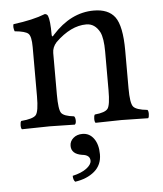

<svg xmlns="http://www.w3.org/2000/svg" viewBox="-50 -486 641 756"><g transform="rotate(-5 271.0 -108.0)"><path d="M261.2 41Q289.1 41 306.2 64.5Q323.2 87.9 323.2 127Q323.2 168.9 293.7 194.1Q264.2 219.2 216.8 226.1Q209 218.3 209 202.1Q244.1 194.3 264.2 179.2Q284.2 164.1 284.2 148.9Q284.2 126 252.9 123Q210.9 116.2 210.9 84Q210.9 65.9 225.1 53.5Q239.3 41 261.2 41ZM184.1 -357.9Q257.3 -439 348.1 -439Q405.3 -439 431.2 -404.8Q458 -368.7 458 -271V-122.1Q458 -63 469.5 -49.1Q481 -35.2 524.9 -30.8Q528.8 -26.9 528.8 -14.9Q528.8 -2.9 524.9 2Q439 0 418.9 0Q400.9 0 316.9 2Q313 -2 313 -13.9Q313 -25.9 316.9 -30.8Q357.9 -34.7 368.4 -48.8Q378.9 -63 378.9 -122.1V-273.9Q378.9 -327.1 367.2 -351.1Q348.1 -387.2 314 -387.2Q252.9 -387.2 191.9 -328.1Q174.8 -309.1 174.8 -286.1V-122.1Q174.8 -63 184.8 -49.1Q194.8 -35.2 234.9 -30.8Q239.7 -25.9 240 -13.9Q240.2 -2 234.9 2Q150.9 0 136.2 0Q108.4 0 25.9 2Q22 -2 22 -13.9Q22 -25.9 25.9 -30.8Q72.8 -34.7 84.5 -48.3Q96.2 -62 96.2 -122.1V-316.9Q96.2 -358.9 84.7 -369.9Q73.2 -380.9 30.8 -384.8Q24.9 -401.9 28.8 -413.1Q106.9 -422.9 154.8 -441.9Q162.6 -441.9 167 -434.1Q174.8 -416 174.8 -357.9Q175.3 -345.7 184.1 -357.9Z"/></g></svg>

Font: Linux Libertine Capitals
Style: Small Caps
Weight: 400
Designer: Philipp H. Poll
Foundry: Philipp H. Poll
Version: Version 5.1.3